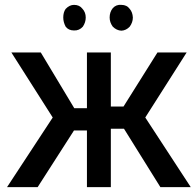

<svg xmlns="http://www.w3.org/2000/svg" viewBox="-20 -764 799 784"><path d="M238.3 -692.4Q238.3 -713.9 248 -727.5Q263.7 -744.1 282.2 -744.1Q304.7 -744.1 316.4 -728.5Q330.1 -713.9 330.1 -692.4Q330.1 -672.9 318.4 -655.3Q303.7 -638.7 282.2 -639.6Q259.8 -639.6 248 -655.3Q238.3 -673.8 238.3 -692.4ZM427.7 -692.4Q427.7 -714.8 440.4 -730.5Q454.1 -746.1 475.6 -744.1Q498 -744.1 509.8 -727.5Q521.5 -713.9 522.5 -692.4Q522.5 -672.9 509.8 -655.3Q495.1 -639.6 475.6 -638.7Q456.1 -639.6 440.4 -655.3Q427.7 -672.9 427.7 -692.4ZM634.8 0 486.3 -238.3H432.6V0H335V-231.4H282.2L133.8 0H8.8L195.3 -284.2L26.4 -549.8H146.5L283.2 -322.3H335V-549.8H432.6V-329.1H484.4L623 -549.8H742.2L573.2 -284.2L758.8 0Z"/></svg>

Font: RobotoJAA
Style: Medium
Weight: 500
Version: Version 2.05; 2016-11-05